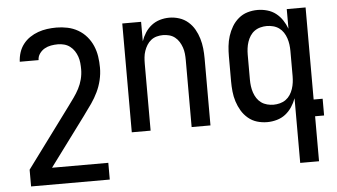

<svg xmlns="http://www.w3.org/2000/svg" viewBox="-51 -614 1602 914"><g transform="rotate(-5 750.0 -156.5)"><path d="M62 215V135L272 -149Q286 -168 300 -187.5Q314 -207 325 -228Q336 -249 342 -272.5Q348 -296 348 -320Q348 -335 346.5 -350.5Q345 -366 340 -380.5Q335 -395 326.5 -408Q318 -421 305.5 -430.5Q293 -440 278 -444Q263 -448 248 -448Q231 -448 214.5 -445Q198 -442 184 -434Q170 -426 160 -412Q150 -398 150 -381H60Q61 -404 68 -425.5Q75 -447 88.5 -464.5Q102 -482 120.5 -494.5Q139 -507 160 -514.5Q181 -522 203 -525Q225 -528 248 -528Q274 -528 300.5 -522.5Q327 -517 350.5 -503.5Q374 -490 391.5 -469.5Q409 -449 419.5 -424.5Q430 -400 434 -373.5Q438 -347 438 -320Q438 -290 431 -260.5Q424 -231 411 -204Q398 -177 381 -152.5Q364 -128 346 -104L345 -102Q344 -102 344 -102V-101L169 135H438V215Z M562 0V-520H652V-427Q659 -448 671.5 -467.5Q684 -487 702 -501Q720 -515 742 -521.5Q764 -528 787 -528Q811 -528 834.5 -520.5Q858 -513 876.5 -497Q895 -481 907 -460Q919 -439 926 -415.5Q933 -392 935.5 -368Q938 -344 938 -320V0H848V-320Q848 -335 846.5 -350.5Q845 -366 840 -380.5Q835 -395 827 -408Q819 -421 807 -430.5Q795 -440 780 -444Q765 -448 750 -448Q735 -448 720 -444Q705 -440 693 -430.5Q681 -421 673 -408Q665 -395 660 -380.5Q655 -366 653.5 -350.5Q652 -335 652 -320V0Z M1246 -72Q1261 -72 1276.5 -76Q1292 -80 1304.5 -89Q1317 -98 1325.5 -111Q1334 -124 1339 -139Q1344 -154 1346 -169.5Q1348 -185 1348 -200V-320Q1348 -335 1346 -350.5Q1344 -366 1339 -381Q1334 -396 1325.5 -409Q1317 -422 1304.5 -431Q1292 -440 1276.5 -444Q1261 -448 1246 -448Q1231 -448 1215.5 -444Q1200 -440 1187.5 -431Q1175 -422 1166.5 -409Q1158 -396 1153 -381Q1148 -366 1146 -350.5Q1144 -335 1144 -320V-200Q1144 -185 1146 -169.5Q1148 -154 1153 -139Q1158 -124 1166.5 -111Q1175 -98 1187.5 -89Q1200 -80 1215.5 -76Q1231 -72 1246 -72ZM1348 215V-94Q1340 -72 1327 -52.5Q1314 -33 1296 -19Q1278 -5 1255 1.5Q1232 8 1209 8Q1184 8 1160.5 1Q1137 -6 1118 -22Q1099 -38 1086.5 -59Q1074 -80 1066.5 -103.5Q1059 -127 1056.5 -151.5Q1054 -176 1054 -200V-320Q1054 -344 1056.5 -368.5Q1059 -393 1066.5 -416.5Q1074 -440 1086.5 -461Q1099 -482 1118 -498Q1137 -514 1160.5 -521Q1184 -528 1209 -528Q1232 -528 1255 -521.5Q1278 -515 1296 -501Q1314 -487 1327 -467.5Q1340 -448 1348 -426V-520H1438V-80H1481V0H1438V215Z"/></g></svg>

Font: Iosevka Fixed Medium
Style: Regular
Weight: 500
Monospace: yes
Designer: Belleve Invis
Foundry: Belleve Invis
Version: Version 32.3.0